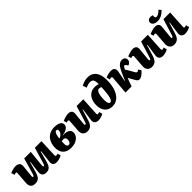

<svg xmlns="http://www.w3.org/2000/svg" viewBox="383 -2352 3947 3947"><g transform="rotate(-45 2356.5 -378.5)"><path d="M4 -488Q16 -496 43 -505.5Q70 -515 104 -522Q138 -529 169 -529Q203 -529 229.5 -517Q256 -505 270 -480Q284 -455 280 -417L255 -163Q252 -135 256.5 -125.5Q261 -116 271 -116Q281 -116 287 -124Q293 -132 301 -157Q309 -182 324 -233L405 -515H596L562 -176Q560 -147 561.5 -131.5Q563 -116 579 -116Q588 -116 594 -125Q600 -134 607.5 -155.5Q615 -177 626 -215L715 -515H907L891 -122Q890 -103 897.5 -96Q905 -89 917 -89Q928 -89 939 -92.5Q950 -96 959 -100L979 -30Q964 -20 939 -9.5Q914 1 883.5 7.5Q853 14 821 14Q769 14 743 -14.5Q717 -43 724 -100L756 -373L745 -375L686 -153Q670 -95 650 -57.5Q630 -20 600 -3Q570 14 525 14Q463 14 433.5 -19.5Q404 -53 413 -129Q420 -190 429 -250.5Q438 -311 446 -374L437 -376L377 -161Q360 -101 339 -62Q318 -23 285.5 -4.5Q253 14 200 14Q153 14 124.5 -3.5Q96 -21 84 -52.5Q72 -84 74 -125L94 -395Q96 -412 91.5 -420Q87 -428 74 -428Q66 -428 55 -424.5Q44 -421 29 -414Z M1247 16Q1167 16 1113.5 -13Q1060 -42 1034 -95.5Q1008 -149 1008 -223Q1008 -286 1025.5 -342Q1043 -398 1079 -441Q1115 -484 1169.5 -508.5Q1224 -533 1297 -533Q1357 -533 1398.5 -520.5Q1440 -508 1462 -484.5Q1484 -461 1484 -428Q1484 -385 1457 -356.5Q1430 -328 1388.5 -313Q1347 -298 1302 -293V-287Q1364 -293 1408 -281Q1452 -269 1476.5 -242Q1501 -215 1501 -175Q1501 -126 1471.5 -82.5Q1442 -39 1385.5 -11.5Q1329 16 1247 16ZM1251 -63Q1271 -63 1284.5 -76.5Q1298 -90 1305.5 -111.5Q1313 -133 1313 -157Q1313 -177 1306 -192.5Q1299 -208 1285 -216.5Q1271 -225 1251 -225Q1239 -225 1225.5 -222.5Q1212 -220 1201 -217Q1199 -196 1198.5 -177.5Q1198 -159 1198 -142Q1198 -117 1203.5 -99.5Q1209 -82 1220.5 -72.5Q1232 -63 1251 -63ZM1204 -292 1229 -301Q1255 -313 1274 -330.5Q1293 -348 1304 -370.5Q1315 -393 1315 -419Q1315 -437 1307 -447Q1299 -457 1283 -457Q1265 -457 1250.5 -443.5Q1236 -430 1224.5 -395Q1213 -360 1204 -292Z M1525 -484Q1543 -494 1573 -504Q1603 -514 1636 -521.5Q1669 -529 1694 -529Q1749 -529 1776 -501.5Q1803 -474 1797 -421L1771 -159Q1770 -136 1772.5 -126.5Q1775 -117 1788 -117Q1797 -117 1803 -124Q1809 -131 1815.5 -148.5Q1822 -166 1831 -196L1929 -515H2124L2102 -120Q2101 -105 2106 -96.5Q2111 -88 2122 -88Q2134 -88 2147 -91.5Q2160 -95 2169 -100L2189 -29Q2176 -21 2158 -13Q2140 -5 2120 1Q2100 7 2079.5 10.5Q2059 14 2042 14Q1984 14 1955 -17.5Q1926 -49 1935 -109L1973 -374L1963 -377L1888 -132Q1871 -77 1847.5 -45.5Q1824 -14 1792.5 0Q1761 14 1721 14Q1658 14 1622.5 -25.5Q1587 -65 1592 -134L1611 -391Q1613 -413 1606 -420.5Q1599 -428 1586 -428Q1578 -428 1568 -425Q1558 -422 1546 -416Z M2314 -721Q2359 -745 2407.5 -759Q2456 -773 2505 -773Q2567 -773 2612.5 -750.5Q2658 -728 2689 -686Q2720 -644 2734.5 -584Q2749 -524 2749 -449Q2749 -369 2736.5 -298.5Q2724 -228 2699.5 -171Q2675 -114 2638.5 -72.5Q2602 -31 2555 -8.5Q2508 14 2450 14Q2382 14 2331.5 -16.5Q2281 -47 2253.5 -104Q2226 -161 2226 -237Q2226 -299 2241 -352Q2256 -405 2286 -445Q2316 -485 2362 -507Q2408 -529 2472 -529Q2486 -529 2503.5 -527Q2521 -525 2539 -521Q2557 -517 2569 -511Q2569 -526 2568.5 -541.5Q2568 -557 2566 -574Q2563 -607 2552 -627.5Q2541 -648 2522 -658Q2503 -668 2474 -668Q2434 -668 2401.5 -658Q2369 -648 2342 -635ZM2473 -77Q2489 -77 2504 -93Q2519 -109 2531.5 -149.5Q2544 -190 2553 -260Q2558 -305 2560.5 -345.5Q2563 -386 2565 -429Q2557 -433 2547.5 -436Q2538 -439 2528 -441Q2518 -443 2507 -443Q2476 -443 2456 -412Q2436 -381 2426.5 -326Q2417 -271 2417 -197Q2417 -163 2421 -140Q2425 -117 2432.5 -103Q2440 -89 2450 -83Q2460 -77 2473 -77Z M2992 -182 3001 -181Q3011 -206 3022 -231.5Q3033 -257 3044 -282.5Q3055 -308 3065.5 -329.5Q3076 -351 3083 -367Q3106 -416 3130.5 -452Q3155 -488 3185.5 -508.5Q3216 -529 3255 -529Q3304 -529 3326.5 -502.5Q3349 -476 3349 -445Q3349 -416 3330 -391.5Q3311 -367 3271 -350L3253 -378Q3244 -394 3235.5 -402Q3227 -410 3217 -410Q3211 -410 3204.5 -406.5Q3198 -403 3191 -394Q3185 -386 3177.5 -374Q3170 -362 3160 -343Q3170 -329 3180 -312.5Q3190 -296 3201.5 -277Q3213 -258 3226 -234Q3243 -204 3254.5 -183Q3266 -162 3274.5 -149.5Q3283 -137 3290.5 -131.5Q3298 -126 3307 -126Q3318 -126 3328.5 -133.5Q3339 -141 3351 -153L3393 -94Q3358 -54 3329 -30Q3300 -6 3277 4Q3254 14 3236 14Q3215 14 3200 6Q3185 -2 3168.5 -27Q3152 -52 3126 -100Q3118 -115 3110.5 -128.5Q3103 -142 3096 -155Q3089 -168 3081 -182Q3069 -154 3057 -123Q3045 -92 3034 -60.5Q3023 -29 3014 0H2835L2867 -394Q2869 -410 2863 -419Q2857 -428 2845 -428Q2835 -428 2823 -424.5Q2811 -421 2799 -416L2778 -491Q2811 -507 2842.5 -515.5Q2874 -524 2901 -526.5Q2928 -529 2946 -529Q2978 -529 3001 -515Q3024 -501 3034 -476Q3044 -451 3037 -415Z M3400 -484Q3418 -494 3448 -504Q3478 -514 3511 -521.5Q3544 -529 3569 -529Q3624 -529 3651 -501.5Q3678 -474 3672 -421L3646 -159Q3645 -136 3647.5 -126.5Q3650 -117 3663 -117Q3672 -117 3678 -124Q3684 -131 3690.5 -148.5Q3697 -166 3706 -196L3804 -515H3999L3977 -120Q3976 -105 3981 -96.5Q3986 -88 3997 -88Q4009 -88 4022 -91.5Q4035 -95 4044 -100L4064 -29Q4051 -21 4033 -13Q4015 -5 3995 1Q3975 7 3954.5 10.5Q3934 14 3917 14Q3859 14 3830 -17.5Q3801 -49 3810 -109L3848 -374L3838 -377L3763 -132Q3746 -77 3722.5 -45.5Q3699 -14 3667.5 0Q3636 14 3596 14Q3533 14 3497.5 -25.5Q3462 -65 3467 -134L3486 -391Q3488 -413 3481 -420.5Q3474 -428 3461 -428Q3453 -428 3443 -425Q3433 -422 3421 -416Z M4049 -484Q4067 -494 4097 -504Q4127 -514 4160 -521.5Q4193 -529 4218 -529Q4273 -529 4300 -501.5Q4327 -474 4321 -421L4295 -159Q4294 -136 4296.5 -126.5Q4299 -117 4312 -117Q4321 -117 4327 -124Q4333 -131 4339.5 -148.5Q4346 -166 4355 -196L4453 -515H4648L4626 -120Q4625 -105 4630 -96.5Q4635 -88 4646 -88Q4658 -88 4671 -91.5Q4684 -95 4693 -100L4713 -29Q4700 -21 4682 -13Q4664 -5 4644 1Q4624 7 4603.5 10.5Q4583 14 4566 14Q4508 14 4479 -17.5Q4450 -49 4459 -109L4497 -374L4487 -377L4412 -132Q4395 -77 4371.5 -45.5Q4348 -14 4316.5 0Q4285 14 4245 14Q4182 14 4146.5 -25.5Q4111 -65 4116 -134L4135 -391Q4137 -413 4130 -420.5Q4123 -428 4110 -428Q4102 -428 4092 -425Q4082 -422 4070 -416ZM4344 -569Q4281 -569 4244.5 -594.5Q4208 -620 4208 -661Q4208 -697 4233 -717.5Q4258 -738 4296 -738Q4317 -738 4331 -734.5Q4345 -731 4355 -727L4354 -688Q4353 -670 4362 -659.5Q4371 -649 4390 -649Q4416 -649 4447 -667Q4478 -685 4518 -725L4561 -676Q4524 -639 4488 -615Q4452 -591 4417 -580Q4382 -569 4344 -569Z"/></g></svg>

Font: Literata ExtraBold
Style: Italic
Weight: 800
Italic angle: -2°
Designer: Latin by Veronika Burian and Jose Scaglione. Greek by Irene Vlachou. Cyrillic by Vera Evstafieva
Foundry: TypeTogether
Version: Version 3.002